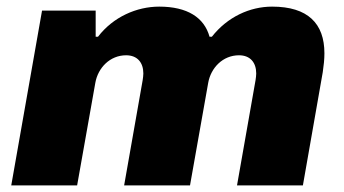

<svg xmlns="http://www.w3.org/2000/svg" viewBox="-20 -560 1040 580"><path d="M14 0H213L268 -310C276 -355 312 -393 361 -393C395 -393 413 -371 413 -338C413 -332 412 -325 411 -318L355 0H554L609 -310C617 -355 653 -393 702 -393C736 -393 754 -371 754 -338C754 -332 753 -325 752 -318L696 0H895L955 -342C958 -362 960 -381 960 -399C960 -489 910 -540 802 -540C735 -540 667 -509 620 -449H613C597 -507 546 -540 461 -540C393 -540 322 -509 276 -449H269V-528H107Z"/></svg>

Font: Archivo Black
Style: Italic
Weight: 900
Italic angle: -10°
Designer: Hector Gatti
Foundry: Omnibus-Type
Version: Version 2.001